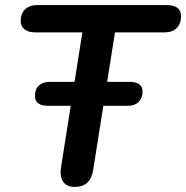

<svg xmlns="http://www.w3.org/2000/svg" viewBox="-20 -725 730 753"><path d="M273 8Q242 8 228 -12Q214 -32 219 -67L303 -598H118Q91 -598 76 -610Q61 -622 61 -642Q61 -672 78.5 -688.5Q96 -705 125 -705H633Q690 -705 690 -662Q690 -632 673 -615Q656 -598 626 -598H431L345 -56Q334 8 273 8ZM169 -310Q117 -310 117 -349Q117 -375 132.5 -389.5Q148 -404 175 -404H487Q539 -404 539 -366Q539 -340 523.5 -325Q508 -310 481 -310Z"/></svg>

Font: Nunito
Style: Bold Italic
Weight: 700
Italic angle: -9°
Designer: Vernon Adams
Foundry: Vernon Adams
Version: Version 3.601; ttfautohint (v1.8.2.53-6de2)